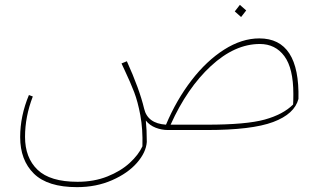

<svg xmlns="http://www.w3.org/2000/svg" viewBox="-20 -535 1324 790"><path d="M972 -465 946 -488 967 -515 993 -492ZM1208 -128Q1192 -66 1104 -33Q1016 0 831 0H671Q645 0 620.5 -9.5Q596 -19 580 -39Q584 -1 584 49Q581 92 543.5 135Q506 178 441 206.5Q376 235 297 235Q176 235 119.5 179.5Q63 124 63 29Q63 -58 99 -144L115 -138Q83 -55 83 28Q83 114 134.5 163.5Q186 213 299 213Q367 213 422 191Q477 169 513.5 135.5Q550 102 566 67Q568 -4 557.5 -60.5Q547 -117 532 -156Q517 -195 493 -246Q489 -255 485.5 -262Q482 -269 480 -274L502 -283Q554 -168 573 -88Q587 -27 663 -22Q706 -124 768 -204.5Q830 -285 902.5 -331Q975 -377 1047 -377Q1214 -377 1208 -128ZM1187 -148Q1187 -254 1150 -304Q1113 -354 1049 -354Q946 -354 848 -263.5Q750 -173 682 -22H831Q993 -22 1069 -43Q1145 -64 1186 -105Q1187 -120 1187 -148Z"/></svg>

Font: FiraGO Thin
Style: Italic
Weight: 100
Italic angle: -8°
Designer: bBox Type GmbH
Foundry: bBox Type GmbH
Version: Version 1.001